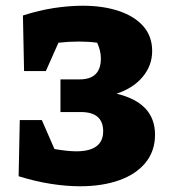

<svg xmlns="http://www.w3.org/2000/svg" viewBox="-20 -638 593 670"><path d="M49 -219H126L170 -118Q216 -110 246 -110Q340 -110 340 -180Q340 -247 262 -247H191V-361H258Q332 -361 332 -434Q332 -461 319 -489Q289 -493 255 -493Q220 -493 184 -489L140 -390H64L60 -584Q116 -602 168.5 -610Q221 -618 269 -618Q340 -618 395 -599.5Q450 -581 480.5 -546Q511 -511 511 -460Q511 -410 478.5 -370.5Q446 -331 387 -311Q521 -279 521 -168Q521 -111 488 -70.5Q455 -30 396 -9Q337 12 259 12Q211 12 157 3.5Q103 -5 45 -23Z"/></svg>

Font: Piazzolla SC ExtraBold
Style: Regular
Weight: 800
Designer: Juan Pablo del Peral
Foundry: Huerta Tipografica
Version: Version 1.330